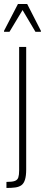

<svg xmlns="http://www.w3.org/2000/svg" viewBox="-33 -743 223 953"><path d="M-1 190V160Q28 160 41 155Q54 150 58 137.5Q62 125 62 103V-510H97V98Q97 130 91 149Q85 168 73 176.5Q61 185 42.5 187.5Q24 190 -1 190ZM-13 -585V-590L56 -723H102L170 -590V-585H143L79 -693L14 -585Z"/></svg>

Font: Saira ExtraCondensed Thin
Style: Regular
Weight: 250
Width: 2
Designer: Hector Gatti with collaboration of the Omnibus-Type team
Foundry: Omnibus-Type
Version: Version 1.101